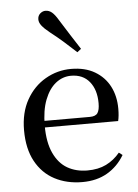

<svg xmlns="http://www.w3.org/2000/svg" viewBox="-57 -873 669 932"><g transform="rotate(-5 277.0 -407.0)"><path d="M307 15Q231 15 172 -16Q113 -47 79.5 -108.5Q46 -170 46 -260Q46 -346 81 -408Q116 -470 174 -503.5Q232 -537 299 -537Q367 -537 414.5 -509Q462 -481 486.5 -433.5Q511 -386 511 -325Q511 -289 505 -265H90V-297H370Q398 -297 408 -312Q418 -327 418 -360Q418 -425 386 -464.5Q354 -504 296 -504Q255 -504 221.5 -477.5Q188 -451 168 -399.5Q148 -348 148 -273Q148 -192 172.5 -139.5Q197 -87 239 -63Q281 -39 336 -39Q389 -39 427.5 -58Q466 -77 495 -112L512 -99Q480 -45 428.5 -15Q377 15 307 15ZM356 -630 337 -615Q308 -642 277.5 -669Q247 -696 211 -724Q186 -744 174 -759.5Q162 -775 162 -790Q162 -808 174 -818.5Q186 -829 200 -829Q217 -829 231 -817.5Q245 -806 261 -779Q287 -737 310.5 -700.5Q334 -664 356 -630Z"/></g></svg>

Font: Noto Serif TC ExtraLight Medium
Style: Regular
Weight: 500
Version: Version 2.002-H1;hotconv 1.1.0;makeotfexe 2.6.0